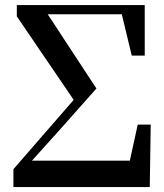

<svg xmlns="http://www.w3.org/2000/svg" viewBox="-20 -761 668 781"><path d="M34.6 0V-72.8L293.9 -371.1L290 -339.6L48.4 -694.5V-740.5H568.7L568.8 -534.9H515.9L470.1 -725.1L495.7 -702.9H336.9H166V-684.8L156.5 -729.8L372.2 -401L231.2 -242.2L63.7 -56.1L100.5 -127.3V-107.4H557.5L496.5 -54.3L540.2 -254.1H593.1L589.2 0Z"/></svg>

Font: Noto Serif SC ExtraLight
Style: Regular
Weight: 200
Designer: Ryoko NISHIZUKA 西塚涼子 (kana & ideographs); Frank Grießhammer (Latin, Greek & Cyrillic); Wenlong ZHANG 张文龙 (bopomofo); San
Foundry: Adobe
Version: Version 2.002-H1;hotconv 1.1.0;makeotfexe 2.6.0